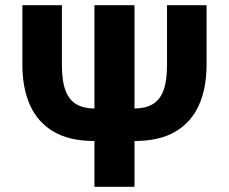

<svg xmlns="http://www.w3.org/2000/svg" viewBox="-20 -718 880 738"><path d="M343 0V-176Q247 -176 186 -212Q125 -248 95.5 -313.5Q66 -379 66 -469.4V-698H218V-469Q218 -406.2 232 -369.6Q246 -333 274 -317Q302 -301 343 -301V-698H497V-301Q538 -301 566 -317Q594 -333 608 -369.6Q622 -406.2 622 -469V-698H774V-469.4Q774 -379 744.5 -313.5Q715 -248 654 -212Q593 -176 497 -176V0Z"/></svg>

Font: IBM Plex Sans
Style: Regular
Weight: 400
Designer: Mike Abbink, Paul van der Laan, Pieter van Rosmalen
Foundry: Bold Monday
Version: Version 3.201